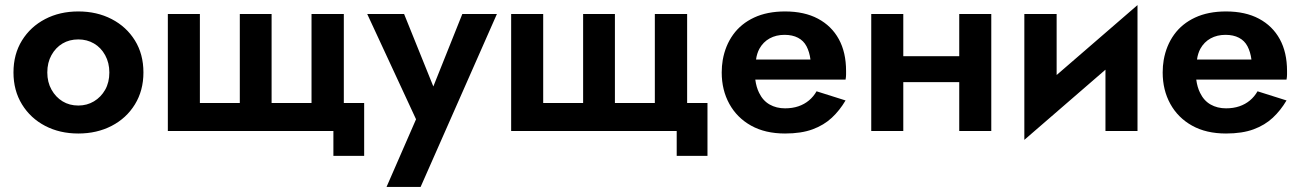

<svg xmlns="http://www.w3.org/2000/svg" viewBox="-20 -515 5116 755"><path d="M33 -230Q33 -302 66.5 -356Q100 -410 157.5 -440Q215 -470 288 -470Q361 -470 419 -440Q477 -410 510.5 -356Q544 -302 544 -230Q544 -159 510.5 -104.5Q477 -50 419 -20Q361 10 288 10Q215 10 157.5 -20Q100 -50 66.5 -104.5Q33 -159 33 -230ZM166 -230Q166 -192 182.5 -162.5Q199 -133 226 -116.5Q253 -100 288 -100Q322 -100 349.5 -116.5Q377 -133 393.5 -162Q410 -191 410 -230Q410 -268 393.5 -298Q377 -328 349.5 -344Q322 -360 288 -360Q253 -360 226 -344Q199 -328 182.5 -298.5Q166 -269 166 -230Z M1205 -110V-460H1332V-110H1412V98H1291V0H640V-460H766V-110H923V-460H1048V-110Z M1634 220H1500L1616 -46L1424 -460H1569L1684 -175L1798 -460H1934Z M2555 -110V-460H2682V-110H2762V98H2641V0H1990V-460H2116V-110H2273V-460H2398V-110Z M2950 -202Q2954 -172 2965 -150Q2980 -119 3006.5 -104Q3033 -89 3067 -89Q3096 -89 3119.5 -97Q3143 -105 3161 -120Q3179 -135 3191 -156L3305 -120Q3282 -81 3251 -52Q3220 -23 3175.5 -6.5Q3131 10 3067 10Q2989 10 2933.5 -21Q2878 -52 2848 -106.5Q2818 -161 2818 -230Q2818 -243 2819 -255Q2820 -267 2822 -279Q2832 -336 2863 -379Q2894 -422 2945.5 -446Q2997 -470 3067 -470Q3143 -470 3196.5 -441.5Q3250 -413 3278.5 -361Q3307 -309 3307 -236V-222Q3307 -213 3305 -202ZM3167 -281Q3163 -311 3151.5 -333Q3140 -355 3118 -366.5Q3096 -378 3065 -378Q3032 -378 3006.5 -364Q2981 -350 2966 -323Q2956 -304 2953 -281Z M3878 -460V0H3752V-192H3532V0H3406V-460H3532V-294H3752V-460Z M4008 35V-460H4135V-220L4453 -495V0H4327V-241Z M4684 -202Q4688 -172 4699 -150Q4714 -119 4740.5 -104Q4767 -89 4801 -89Q4830 -89 4853.5 -97Q4877 -105 4895 -120Q4913 -135 4925 -156L5039 -120Q5016 -81 4985 -52Q4954 -23 4909.5 -6.5Q4865 10 4801 10Q4723 10 4667.5 -21Q4612 -52 4582 -106.5Q4552 -161 4552 -230Q4552 -243 4553 -255Q4554 -267 4556 -279Q4566 -336 4597 -379Q4628 -422 4679.5 -446Q4731 -470 4801 -470Q4877 -470 4930.5 -441.5Q4984 -413 5012.5 -361Q5041 -309 5041 -236V-222Q5041 -213 5039 -202ZM4901 -281Q4897 -311 4885.5 -333Q4874 -355 4852 -366.5Q4830 -378 4799 -378Q4766 -378 4740.5 -364Q4715 -350 4700 -323Q4690 -304 4687 -281Z"/></svg>

Font: Venryn Sans SemiBold
Style: Regular
Weight: 600
Designer: Owen Earl, indestructible type* (font) & Cristiano Sobral (main changes)
Version: Version 3.60;October 28, 2020;FontCreator 13.0.0.2681 64-bit